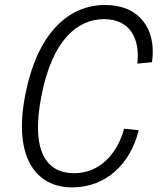

<svg xmlns="http://www.w3.org/2000/svg" viewBox="-20 -762 660 792"><path d="M150.5 -364.5C195.5 -598 299.5 -683 409.5 -683C510.5 -683 559 -610 546.5 -499.5L607 -505.5C627 -644 553 -741.5 414 -741.5C262 -741.5 133.5 -625 84 -369.5C34.5 -115.5 126 11 278 11C417 11 519 -86.5 552 -225L492 -231C461.5 -120.5 386.5 -47.5 285.5 -47.5C175.5 -47.5 105.5 -132.5 150.5 -364.5Z"/></svg>

Font: Monaspace Neon ExtraLight
Style: Italic
Weight: 200
Italic angle: -11°
Designer: Riley Cran & the Lettermatic Team
Foundry: Lettermatic
Version: Version 1.200 (Monaspace Neon)